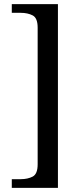

<svg xmlns="http://www.w3.org/2000/svg" viewBox="-20 -780 400 928"><path d="M37 128V86H80Q114 86 138 73.5Q162 61 162 14V-646Q162 -693 138 -705.5Q114 -718 80 -718H37V-760H260V128Z"/></svg>

Font: NotoSerif-Regular
Style: Regular
Weight: 400
Designer: Monotype Design Team
Foundry: Monotype Imaging Inc.
Version: Version 2.007; ttfautohint (v1.8) -l 8 -r 50 -G 200 -x 14 -D